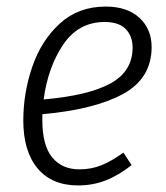

<svg xmlns="http://www.w3.org/2000/svg" viewBox="-20 -554 507 585"><path d="M109 -206V-188Q109 -111 139 -74.5Q169 -38 222 -38Q258 -38 289 -50.5Q320 -63 356 -89L381 -51Q342 -20 302.5 -4.5Q263 11 218 11Q138 11 94.5 -41Q51 -93 51 -187Q51 -271 78.5 -351Q106 -431 162.5 -482.5Q219 -534 302 -534Q368 -534 405 -499.5Q442 -465 442 -411Q442 -315 354.5 -267.5Q267 -220 109 -206ZM113 -251Q250 -263 317 -300Q384 -337 384 -409Q384 -444 363 -465.5Q342 -487 299 -487Q219 -487 172.5 -418Q126 -349 113 -251Z"/></svg>

Font: Fira Sans Condensed Light
Style: Italic
Weight: 300
Width: 3
Italic angle: -8°
Designer: Carrois Corporate & Edenspiekermann AG
Foundry: Carrois Corporate GbR & Edenspiekermann AG
Version: Version 4.203